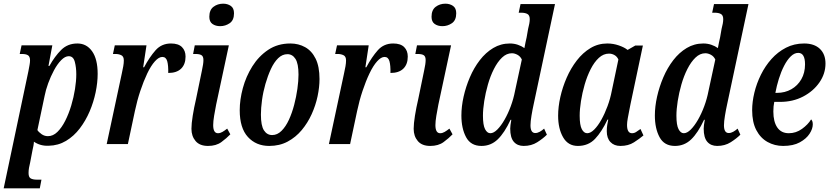

<svg xmlns="http://www.w3.org/2000/svg" viewBox="-38 -782 4500 1042"><path d="M116 -395Q120 -416 122.5 -430Q125 -444 125 -454Q125 -475 114 -482Q103 -489 82 -489H69L79 -536H246L225 -424H230Q259 -476 294 -511Q329 -546 382 -546Q432 -546 462 -503.5Q492 -461 492 -381Q492 -334 481 -281Q470 -228 448.5 -177.5Q427 -127 395 -85Q363 -43 320.5 -17.5Q278 8 226 9Q181 11 146 -13Q146 -5 143.5 9Q141 23 138 35L126 98Q122 115 119.5 128.5Q117 142 117 157Q117 180 129 186.5Q141 193 162 193H187L178 240H-18ZM222 -43Q250 -43 273.5 -66Q297 -89 316 -126.5Q335 -164 348.5 -209Q362 -254 369 -298.5Q376 -343 376 -379Q376 -416 368 -446.5Q360 -477 335 -477Q315 -477 294 -455.5Q273 -434 255 -400.5Q237 -367 223.5 -330Q210 -293 204 -261L165 -76Q172 -65 187.5 -54Q203 -43 222 -43Z M623 -383Q628 -405 631 -422.5Q634 -440 634 -454Q634 -476 620 -482.5Q606 -489 590 -489H575L585 -536H757L739 -417H744Q774 -473 806.5 -509.5Q839 -546 890 -546Q930 -546 949.5 -526.5Q969 -507 969 -475Q969 -433 945 -409.5Q921 -386 875 -386Q876 -427 869.5 -450Q863 -473 843 -473Q824 -473 802.5 -449Q781 -425 761 -383Q741 -341 723.5 -288.5Q706 -236 694 -179L656 0H541Z M1157 -640Q1132 -640 1115 -652Q1098 -664 1098 -691Q1098 -728 1120.5 -745Q1143 -762 1173 -762Q1197 -762 1214.5 -750Q1232 -738 1232 -710Q1232 -672 1208.5 -656Q1185 -640 1157 -640ZM1091 10Q1046 10 1023.5 -16.5Q1001 -43 1001 -83Q1001 -111 1008 -154.5Q1015 -198 1026 -245L1058 -400Q1066 -436 1066 -456Q1066 -476 1055.5 -482.5Q1045 -489 1024 -489H1010L1019 -536H1204L1135 -214Q1129 -184 1124 -153.5Q1119 -123 1119 -103Q1119 -59 1145 -59Q1157 -59 1169 -66Q1181 -73 1195 -84L1212 -53Q1192 -32 1163.5 -11Q1135 10 1091 10Z M1423 10Q1352 10 1307.5 -38.5Q1263 -87 1263 -184Q1263 -241 1280 -304Q1297 -367 1331.5 -422Q1366 -477 1417.5 -511.5Q1469 -546 1538 -546Q1582 -546 1618 -526Q1654 -506 1675 -463.5Q1696 -421 1696 -353Q1696 -309 1685.5 -259.5Q1675 -210 1653.5 -162.5Q1632 -115 1599.5 -76Q1567 -37 1523 -13.5Q1479 10 1423 10ZM1439 -49Q1467 -49 1490 -72Q1513 -95 1530 -132Q1547 -169 1558.5 -213Q1570 -257 1576 -300Q1582 -343 1582 -377Q1582 -437 1565.5 -462.5Q1549 -488 1522 -488Q1494 -488 1471.5 -466Q1449 -444 1432 -407Q1415 -370 1402.5 -326.5Q1390 -283 1384 -239Q1378 -195 1378 -160Q1378 -100 1394.5 -74.5Q1411 -49 1439 -49Z M1829 -383Q1834 -405 1837 -422.5Q1840 -440 1840 -454Q1840 -476 1826 -482.5Q1812 -489 1796 -489H1781L1791 -536H1963L1945 -417H1950Q1980 -473 2012.5 -509.5Q2045 -546 2096 -546Q2136 -546 2155.5 -526.5Q2175 -507 2175 -475Q2175 -433 2151 -409.5Q2127 -386 2081 -386Q2082 -427 2075.5 -450Q2069 -473 2049 -473Q2030 -473 2008.5 -449Q1987 -425 1967 -383Q1947 -341 1929.5 -288.5Q1912 -236 1900 -179L1862 0H1747Z M2363 -640Q2338 -640 2321 -652Q2304 -664 2304 -691Q2304 -728 2326.5 -745Q2349 -762 2379 -762Q2403 -762 2420.5 -750Q2438 -738 2438 -710Q2438 -672 2414.5 -656Q2391 -640 2363 -640ZM2297 10Q2252 10 2229.5 -16.5Q2207 -43 2207 -83Q2207 -111 2214 -154.5Q2221 -198 2232 -245L2264 -400Q2272 -436 2272 -456Q2272 -476 2261.5 -482.5Q2251 -489 2230 -489H2216L2225 -536H2410L2341 -214Q2335 -184 2330 -153.5Q2325 -123 2325 -103Q2325 -59 2351 -59Q2363 -59 2375 -66Q2387 -73 2401 -84L2418 -53Q2398 -32 2369.5 -11Q2341 10 2297 10Z M2575 10Q2517 10 2491.5 -37.5Q2466 -85 2466 -155Q2466 -204 2478 -257.5Q2490 -311 2512 -362.5Q2534 -414 2566 -455.5Q2598 -497 2639 -521.5Q2680 -546 2729 -546Q2752 -546 2772.5 -539Q2793 -532 2808 -521Q2810 -534 2814 -552Q2818 -570 2820 -579L2828 -625Q2832 -640 2834.5 -653.5Q2837 -667 2837 -678Q2837 -699 2824.5 -706Q2812 -713 2791 -713H2777L2787 -760H2974L2858 -215Q2852 -188 2846.5 -155Q2841 -122 2841 -102Q2841 -60 2867 -60Q2879 -60 2891.5 -67Q2904 -74 2915 -84L2930 -51Q2909 -30 2877.5 -10Q2846 10 2804 10Q2770 10 2750.5 -12.5Q2731 -35 2731 -84Q2731 -91 2732.5 -104Q2734 -117 2737 -132H2733Q2700 -61 2663 -25.5Q2626 10 2575 10ZM2623 -59Q2641 -59 2661 -79Q2681 -99 2700 -132Q2719 -165 2734 -205.5Q2749 -246 2757 -288L2794 -459Q2786 -476 2770.5 -484.5Q2755 -493 2740 -493Q2711 -493 2686.5 -469.5Q2662 -446 2642.5 -407.5Q2623 -369 2610 -323.5Q2597 -278 2590 -233.5Q2583 -189 2583 -154Q2583 -103 2594.5 -81Q2606 -59 2623 -59Z M3098 10Q3045 10 3018 -37Q2991 -84 2991 -154Q2991 -202 3003 -255.5Q3015 -309 3037.5 -360.5Q3060 -412 3092.5 -454Q3125 -496 3166.5 -521Q3208 -546 3258 -546Q3290 -546 3320.5 -535.5Q3351 -525 3368 -511L3410 -535H3451L3384 -218Q3382 -207 3377.5 -185Q3373 -163 3369 -140.5Q3365 -118 3365 -104Q3365 -59 3392 -59Q3404 -59 3414 -65.5Q3424 -72 3438 -82L3454 -47Q3433 -29 3402.5 -9.5Q3372 10 3329 10Q3295 10 3275 -11Q3255 -32 3255 -70Q3255 -89 3257.5 -103.5Q3260 -118 3263 -133H3259Q3228 -67 3191.5 -28.5Q3155 10 3098 10ZM3149 -59Q3167 -59 3187 -79Q3207 -99 3225.5 -132Q3244 -165 3259 -205.5Q3274 -246 3282 -288L3318 -459Q3311 -475 3297 -483Q3283 -491 3267 -491Q3237 -491 3212 -468Q3187 -445 3167.5 -406.5Q3148 -368 3135 -323Q3122 -278 3115 -233.5Q3108 -189 3108 -154Q3108 -103 3119.5 -81Q3131 -59 3149 -59Z M3625 10Q3567 10 3541.5 -37.5Q3516 -85 3516 -155Q3516 -204 3528 -257.5Q3540 -311 3562 -362.5Q3584 -414 3616 -455.5Q3648 -497 3689 -521.5Q3730 -546 3779 -546Q3802 -546 3822.5 -539Q3843 -532 3858 -521Q3860 -534 3864 -552Q3868 -570 3870 -579L3878 -625Q3882 -640 3884.5 -653.5Q3887 -667 3887 -678Q3887 -699 3874.5 -706Q3862 -713 3841 -713H3827L3837 -760H4024L3908 -215Q3902 -188 3896.5 -155Q3891 -122 3891 -102Q3891 -60 3917 -60Q3929 -60 3941.5 -67Q3954 -74 3965 -84L3980 -51Q3959 -30 3927.5 -10Q3896 10 3854 10Q3820 10 3800.5 -12.5Q3781 -35 3781 -84Q3781 -91 3782.5 -104Q3784 -117 3787 -132H3783Q3750 -61 3713 -25.5Q3676 10 3625 10ZM3673 -59Q3691 -59 3711 -79Q3731 -99 3750 -132Q3769 -165 3784 -205.5Q3799 -246 3807 -288L3844 -459Q3836 -476 3820.5 -484.5Q3805 -493 3790 -493Q3761 -493 3736.5 -469.5Q3712 -446 3692.5 -407.5Q3673 -369 3660 -323.5Q3647 -278 3640 -233.5Q3633 -189 3633 -154Q3633 -103 3644.5 -81Q3656 -59 3673 -59Z M4212 10Q4166 10 4127.5 -11.5Q4089 -33 4066.5 -76Q4044 -119 4044 -184Q4044 -229 4056 -279Q4068 -329 4091.5 -376.5Q4115 -424 4149 -462Q4183 -500 4227.5 -523Q4272 -546 4326 -546Q4381 -546 4411.5 -517Q4442 -488 4442 -437Q4442 -382 4409 -334.5Q4376 -287 4320.5 -258Q4265 -229 4195 -229H4164Q4159 -206 4159 -177Q4159 -121 4180.5 -90Q4202 -59 4243 -59Q4282 -59 4314.5 -82.5Q4347 -106 4364 -134Q4373 -126 4373 -107Q4373 -83 4355.5 -56Q4338 -29 4302.5 -9.5Q4267 10 4212 10ZM4179 -278Q4222 -278 4256.5 -297.5Q4291 -317 4311 -352Q4331 -387 4331 -433Q4331 -495 4294 -495Q4273 -495 4253.5 -476Q4234 -457 4217.5 -425Q4201 -393 4189 -354.5Q4177 -316 4170 -278Z"/></svg>

Font: Noto Serif ExtraCondensed SemiBold
Style: Italic
Weight: 600
Width: 2
Italic angle: -12°
Designer: Monotype Design Team
Foundry: Monotype Imaging Inc.
Version: Version 2.013